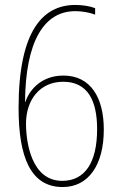

<svg xmlns="http://www.w3.org/2000/svg" viewBox="-20 -742 487 775"><path d="M55 -306C55 -109 103 13 233 13C337 13 399 -76 399 -219C399 -349 345 -437 236 -437C141 -437 96 -372 82 -330H81C83 -576 158 -697 284 -697C313 -697 343 -691 364 -683V-709C344 -717 314 -722 284 -722C155 -722 55 -621 55 -306ZM231 -12C107 -12 85 -167 85 -243C85 -339 141 -412 235 -412C334 -412 372 -336 372 -221C372 -86 323 -12 231 -12Z"/></svg>

Font: Noto Sans Khmer UI Condensed Thin
Style: Regular
Weight: 100
Width: 3
Designer: Danh Hong and the Monotype Design Team
Foundry: Monotype Imaging Inc.
Version: Version 2.002